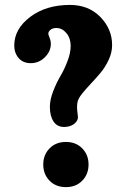

<svg xmlns="http://www.w3.org/2000/svg" viewBox="-20 -747 519 776"><path d="M238.8 -233.9Q210.9 -233.9 196.3 -256.1Q181.6 -278.3 181.6 -314.9Q181.6 -343.8 194.8 -377.9Q208 -412.1 223.6 -438.5Q239.3 -464.8 252.4 -498.8Q265.6 -532.7 265.6 -561.5Q265.6 -592.8 248.3 -613.3Q231 -633.8 208 -633.8Q192.9 -633.8 184.1 -626.5Q175.3 -619.1 175.3 -611.3Q175.3 -606.4 180.4 -594.2Q185.5 -582 185.5 -569.8Q185.5 -539.6 161.4 -515.6Q137.2 -491.7 104.5 -491.7Q72.8 -491.7 55.2 -512.5Q37.6 -533.2 37.6 -563Q37.6 -629.9 101.8 -678.5Q166 -727.1 262.7 -727.1Q337.9 -727.1 385.5 -678.5Q433.1 -629.9 433.1 -564.9Q433.1 -535.6 419.7 -506.1Q406.2 -476.6 386.5 -452.9Q366.7 -429.2 346.7 -408.2Q326.7 -387.2 311 -367.4Q295.4 -347.7 293 -333Q290 -314.5 292.7 -294.7Q295.4 -274.9 294.9 -269.5Q292 -254.4 276.6 -244.1Q261.2 -233.9 238.8 -233.9ZM246.6 -173.3Q287.1 -173.3 312.5 -147.2Q337.9 -121.1 337.9 -82Q337.9 -43 312.5 -16.8Q287.1 9.3 246.6 9.3Q205.6 9.3 180.2 -16.8Q154.8 -43 154.8 -82Q154.8 -121.1 180.2 -147.2Q205.6 -173.3 246.6 -173.3Z"/></svg>

Font: Cooper*
Style: Bold
Weight: 700
Designer: Owen Earl
Foundry: indestructible type*
Version: Version 0.001